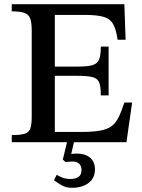

<svg xmlns="http://www.w3.org/2000/svg" viewBox="-20 -677 677 914"><path d="M582 0H36V-34Q74 -34 95 -39.5Q116 -45 123.5 -63.5Q131 -82 131 -121V-531Q131 -569 124 -588.5Q117 -608 96.5 -615.5Q76 -623 36 -623V-657H572L578 -488H540Q533 -536 519 -561.5Q505 -587 474 -596.5Q443 -606 383 -606H241V-360H349Q397 -360 420.5 -367Q444 -374 452 -394.5Q460 -415 460 -455H497V-223H460Q460 -265 452 -284.5Q444 -304 420.5 -310Q397 -316 349 -316H241V-49H367Q422 -49 456 -55Q490 -61 510.5 -76Q531 -91 544.5 -118.5Q558 -146 572 -189H609ZM323 217Q295 217 274.5 205.5Q254 194 237 181L250 155Q264 164 280 169.5Q296 175 314 175Q338 175 353 165.5Q368 156 368 132Q368 115 358 103.5Q348 92 325 92Q313 92 303 93.5Q293 95 293 95L279 83L300 -4H333L319 56Q319 56 327 55Q335 54 346 54Q385 54 408.5 73.5Q432 93 432 129Q432 171 401.5 194Q371 217 323 217Z"/></svg>

Font: STIX Two Text Medium
Style: Regular
Weight: 500
Designer: Ross Mills, John Hudson & Paul Hanslow, Tiro Typeworks Ltd; with prior portions MicroPress Inc., and Coen Hoffman.
Foundry: Tiro Typeworks Ltd
Version: Version 2.13 b171